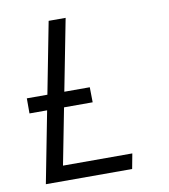

<svg xmlns="http://www.w3.org/2000/svg" viewBox="-77 -736 704 802"><g transform="rotate(-10 275.0 -335.0)"><path d="M53 0 183 -670H255L137 -64H431L419 0ZM37 -303V-367H304L305 -303Z"/></g></svg>

Font: Lode Term
Style: Italic
Weight: 400
Italic angle: -11°
Monospace: yes
Designer: Belleve Invis
Foundry: Belleve Invis
Version: Version 29.2.0